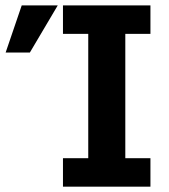

<svg xmlns="http://www.w3.org/2000/svg" viewBox="-20 -696 631 716"><path d="M541 0H214.8V-106H309.1V-569.8H214.8V-675.8H541V-569.8H447.3V-106H541ZM195.3 -675.8 91.3 -500H1L61 -675.8Z"/></svg>

Font: Clear Sans
Style: Bold
Weight: 700
Foundry: Intel Corporation
Version: Version 1.00